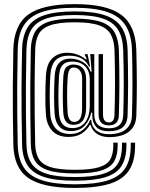

<svg xmlns="http://www.w3.org/2000/svg" viewBox="-20 -771 736 943"><path d="M347.2 152Q187.5 152 117.5 102.1Q47.5 52.2 45.5 -62.2Q44 -136.2 43.2 -204.9Q42.5 -273.5 43 -350.6Q43.5 -427.8 45.5 -526.5Q47.8 -646.5 117.8 -698.6Q187.8 -750.8 347.2 -750.8Q504.2 -750.8 575 -698.6Q645.8 -646.5 649.5 -525.8Q652 -433 652 -356.6Q652 -280.2 649.5 -201.8Q647.5 -151 612.9 -124.1Q578.2 -97.2 514.5 -97.5Q481.5 -97.8 457.2 -113.2Q433 -128.8 425.2 -157.2H420.8Q406.5 -131.5 380.6 -115Q354.8 -98.5 316 -98.5Q267 -98.5 238.4 -126.6Q209.8 -154.8 205.5 -208.5Q202.2 -253 202.8 -306.1Q203.2 -359.2 205.5 -399Q209.2 -459.8 238 -485.8Q266.8 -511.8 309.2 -511.8Q360.2 -511.8 400.8 -480H406.2L396.2 -502V-505.2H410.2L422.5 -444.2H417.2Q404.5 -469.8 380.8 -483.6Q357 -497.5 318.5 -497.5Q274.2 -497.5 252.1 -474.2Q230 -451 227 -397.8Q224 -348.5 224.1 -297.9Q224.2 -247.2 227 -210.2Q230.8 -162.8 256.1 -137.8Q281.5 -112.8 324.8 -112.8Q361.5 -112.8 387.1 -133.5Q412.8 -154.2 422.8 -182.5H428Q430.2 -148.2 453.1 -130.1Q476 -112 514.5 -112Q568 -111.8 597.2 -135.1Q626.5 -158.5 628 -202.5Q630.5 -280.2 630.6 -356.2Q630.8 -432.2 628.2 -525.2Q626 -598.8 597.5 -644.6Q569 -690.5 508 -711.6Q447 -732.8 347.2 -732.8Q246.2 -732.8 185.2 -711.8Q124.2 -690.8 96.2 -645.2Q68.2 -599.8 67 -526.2Q65 -427.5 64.5 -350.6Q64 -273.8 64.8 -205.2Q65.5 -136.8 67 -62.8Q68.2 7.2 96.1 50.6Q124 94 185.1 114.1Q246.2 134.2 347.2 134.2Q448.5 134.2 508.8 115.2Q569 96.2 595.5 54.5Q622 12.8 622.2 -55.2Q622.2 -62 622 -70.2H643.5Q643.8 -62.2 643.5 -55.2Q643.5 20.5 613.4 66Q583.2 111.5 518 131.8Q452.8 152 347.2 152ZM347.2 116.5Q251.8 116.5 195.5 97.9Q139.2 79.2 114.4 39.6Q89.5 0 88.5 -63.2Q86.8 -137 86 -205.4Q85.2 -273.8 85.8 -350.5Q86.2 -427.2 88.5 -525.8Q89.5 -592.5 114.4 -634.2Q139.2 -676 195.5 -695.5Q251.8 -715 347.2 -715Q441.5 -715 497.6 -695.2Q553.8 -675.5 579.2 -633.5Q604.8 -591.5 606.8 -524.2Q609.2 -432.5 609.1 -356.9Q609 -281.2 606.5 -203.2Q604 -126.2 514.5 -126.5Q470 -126.5 451.4 -149Q432.8 -171.5 433 -205V-218.2H428Q421.8 -184.2 397.6 -155.8Q373.5 -127.2 326.2 -127.2Q292.2 -127.2 271.9 -149Q251.5 -170.8 248.2 -212Q245.8 -248.2 245.6 -298.2Q245.5 -348.2 248.5 -396.5Q251 -442.8 271.1 -462.9Q291.2 -483 323 -483Q359.8 -483 387.6 -466.1Q415.5 -449.2 424.8 -419.2H430.2L423 -505.2H443V-210.5Q443 -141.2 514.5 -141Q583 -140.5 585.2 -204.2Q587.8 -281.2 587.8 -356.5Q587.8 -431.8 585.2 -523.8Q583.5 -584.2 561.1 -622.6Q538.8 -661 487.4 -679.1Q436 -697.2 347.2 -697.2Q257.2 -697.2 205.9 -679.4Q154.5 -661.5 132.8 -623.6Q111 -585.8 109.8 -525.5Q107.8 -427 107.2 -350.5Q106.8 -274 107.5 -205.8Q108.2 -137.5 109.8 -63.8Q110.8 -7.2 132.6 28.5Q154.5 64.2 205.9 81.4Q257.2 98.5 347.2 98.5Q437.5 98.5 488 82.5Q538.5 66.5 558.9 32.6Q579.2 -1.2 579.2 -55.5Q579.5 -61.8 579.2 -70.2H600.5Q600.8 -61.8 600.8 -55.2Q600.5 5.8 577.1 43.6Q553.8 81.5 498.4 99Q443 116.5 347.2 116.5ZM347.2 80.8Q262.5 80.8 215.9 65.1Q169.2 49.5 150.8 17.4Q132.2 -14.8 131.2 -64Q129.8 -137.8 129 -205.9Q128.2 -274 128.8 -350.4Q129.2 -426.8 131.2 -525Q132.2 -578.5 151 -612.6Q169.8 -646.8 216.2 -663.1Q262.8 -679.5 347.2 -679.5Q430.8 -679.5 477.2 -662.9Q523.8 -646.2 543 -611.5Q562.2 -576.8 564 -522.8Q566.5 -431.8 566.4 -356.8Q566.2 -281.8 563.8 -205Q562.2 -155 514.5 -155.2Q464.2 -155.5 464.2 -210.5V-505.2H485.8V-210.5Q485.8 -170 514.5 -169.8Q541.2 -169.5 542.2 -205.8Q544.8 -282.2 544.9 -356.8Q545 -431.2 542.5 -522.2Q541.2 -569.2 525.1 -600.2Q509 -631.2 467.2 -646.4Q425.5 -661.5 347.2 -661.5Q267.8 -661.5 226.1 -646.6Q184.5 -631.8 169 -601.4Q153.5 -571 152.8 -524.5Q150.5 -426.2 150.1 -350.1Q149.8 -274 150.4 -206.1Q151 -138.2 152.8 -64.5Q153.5 -22.2 168.8 6.1Q184 34.5 225.6 48.8Q267.2 63 347.2 63Q427.8 63 468.2 49.8Q508.8 36.5 522.5 10.2Q536.2 -16 536.5 -55.5Q536.5 -61.8 536.2 -70.2H557.8Q558 -61.8 558 -55.5Q557.8 -8.8 540.6 21.5Q523.5 51.8 478 66.2Q432.5 80.8 347.2 80.8ZM335 -141.8Q376.5 -141.8 398.6 -171.1Q420.8 -200.5 420.8 -253.2V-380.2Q420.8 -422 398 -445.2Q375.2 -468.5 333 -468.5Q302.2 -468.5 287.1 -451.5Q272 -434.5 269.8 -395.2Q266.8 -346.5 266.9 -297.6Q267 -248.8 269.8 -213.8Q275.2 -141.8 335 -141.8ZM340.5 -158Q295.2 -158 291 -215.5Q288.5 -249.8 288.4 -298Q288.2 -346.2 291 -394Q293.5 -433.8 309 -443.9Q324.5 -454 339 -454Q403 -454 403 -380.2V-245.2Q403 -158 340.5 -158ZM345 -172.2Q382.8 -172.2 383 -238.5L383.5 -382.5Q383.5 -410.2 372.1 -424.9Q360.8 -439.5 342 -439.5Q328 -439.5 321.2 -428.6Q314.5 -417.8 312.5 -392.8Q309.2 -346 309.5 -298.5Q309.8 -251 312.2 -217.5Q315.8 -172.2 345 -172.2Z"/></svg>

Font: Big Shoulders Inline Text ExtraBold
Style: Regular
Weight: 800
Designer: Patric King
Foundry: XO Type Co
Version: Version 1.000